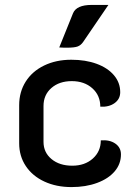

<svg xmlns="http://www.w3.org/2000/svg" viewBox="-20 -752 554 781"><path d="M58 -169V-324Q58 -378 84.5 -420Q111 -462 159.5 -485.5Q208 -509 270 -509Q328 -509 373 -492.5Q418 -476 443.5 -446Q469 -416 469 -377Q469 -349 446 -332.5Q423 -316 388 -318Q388 -364 355.5 -393Q323 -422 272 -422Q221 -422 189 -394Q157 -366 157 -321V-175Q157 -132 189.5 -105Q222 -78 274 -78Q325 -78 357.5 -107Q390 -136 390 -181Q426 -184 449 -168Q472 -152 472 -124Q472 -85 446.5 -55Q421 -25 375 -8Q329 9 271 9Q209 9 160.5 -13.5Q112 -36 85 -76.5Q58 -117 58 -169ZM277 -698Q291 -732 353 -732H421L318 -581Q309 -568 296 -563Q283 -558 252 -558Q233 -558 221 -559Z"/></svg>

Font: K2D Medium
Style: Regular
Weight: 500
Designer: Katatrad Aksorn Co.,Ltd.
Foundry: Cadson Demak Co.,Ltd.
Version: Version 1.000; ttfautohint (v1.6)